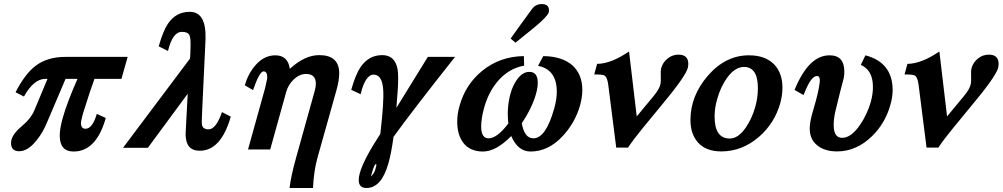

<svg xmlns="http://www.w3.org/2000/svg" viewBox="-20 -731 4966 951"><path d="M459.5 -167 503.9 -146.5Q457 19.5 344.2 19.5Q276.4 19.5 275.9 -58.6Q275.9 -94.2 291 -147.9Q312.5 -224.1 363.8 -340.3H304.7L211.4 -121.1Q191.9 -74.2 162.1 -37.1Q118.7 18.1 75.2 18.1Q34.7 18.1 34.7 -22.9Q34.7 -30.8 37.1 -39.6Q45.9 -71.8 93.3 -110.8Q133.8 -145 150.4 -185.1L215.3 -340.3H204.1Q147.5 -340.3 98.6 -252.9L57.1 -273.9Q104 -365.7 157.2 -405.8Q215.8 -449.2 302.7 -449.2H612.3L581.5 -340.3H447.8Q427.2 -284.2 392.6 -173.8Q387.7 -158.7 381.3 -127.4Q378.9 -93.3 403.3 -93.3Q438 -93.3 459.5 -167Z M909.7 -266.6 712.4 1H589.4L921.4 -441.4Q922.9 -460.4 923.8 -501.5Q924.8 -542.5 918.5 -556.2Q911.1 -573.2 880.9 -573.2Q835 -573.2 812 -478.5L766.1 -501.5Q787.6 -577.6 812 -613.8Q851.6 -672.4 919.9 -672.4Q1002 -672.4 998 -538.1Q997.1 -516.1 995.1 -474.6L981 -174.8Q978.5 -121.6 980 -113.8Q984.9 -89.8 1013.2 -90.3Q1049.8 -90.3 1079.6 -175.8L1123 -153.3Q1074.7 16.1 968.8 15.6Q898.9 15.6 899.4 -67.9Q899.4 -74.2 901.9 -117.2Z M1397.5 -275.4 1318.4 9.3H1208.5L1293 -294.4Q1296.9 -309.6 1303.2 -340.8Q1306.2 -377.4 1285.2 -377.4Q1272.5 -377.4 1253.9 -337.9Q1247.6 -323.7 1233.4 -284.7L1192.4 -308.6Q1210 -368.2 1245.6 -408.2Q1288.1 -457 1343.8 -457Q1406.2 -457 1415.5 -390.1Q1489.7 -458 1561 -458Q1660.2 -458 1660.2 -367.7Q1660.2 -333.5 1646.5 -284.2L1552.2 51.3Q1534.2 116.7 1530.3 200.2H1414.1Q1421.4 139.2 1447.3 47.4L1539.1 -281.7Q1544.4 -301.3 1544.4 -316.4Q1544.4 -364.7 1496.1 -364.7Q1463.9 -364.7 1435.8 -338.4Q1407.7 -312 1397.5 -275.4Z M1929.2 -53.2Q1918 28.8 1903.8 78.1Q1869.6 199.7 1795.4 200.2Q1756.8 200.2 1756.8 160.6Q1756.8 145.5 1762.2 126.5Q1780.3 60.1 1863.8 -67.9Q1882.8 -231 1877.9 -288.6Q1872.6 -361.3 1830.6 -361.3Q1789.6 -361.3 1766.1 -264.2L1719.7 -286.1Q1741.2 -362.3 1765.6 -398.4Q1806.2 -458 1873 -458Q1936.5 -458 1949.2 -388.2Q1954.1 -359.9 1950.7 -294.4Q1948.2 -256.3 1943.4 -196.8L2099.1 -449.2H2233.9Q2021 -180.7 1929.2 -53.2ZM1838.4 110.8Q1840.8 102.1 1845.2 84.5L1838.4 82Q1827.1 104 1820.8 129.9L1816.9 143.1Q1832 129.9 1838.4 110.8Z M2574.7 -453.1 2576.2 -405.8Q2498 -392.1 2442.4 -325.2Q2397.9 -270.5 2377.4 -195.3Q2363.3 -143.1 2363.3 -104.5Q2363.3 -45.9 2399.9 -45.9Q2442.4 -45.9 2498 -119.6Q2488.8 -196.3 2508.8 -268.1Q2519 -304.7 2538.1 -333Q2566.4 -375 2601.6 -375Q2643.6 -375 2643.6 -321.8Q2643.6 -297.9 2635.7 -269Q2616.2 -197.3 2564.5 -121.1Q2577.1 -45.9 2622.1 -45.9Q2683.6 -45.9 2725.1 -193.8Q2737.8 -238.3 2737.8 -276.9Q2737.8 -386.7 2645 -404.8L2670.9 -453.1Q2765.6 -452.1 2816.9 -405.8Q2864.3 -361.3 2864.3 -285.6Q2864.3 -249 2853 -209Q2829.1 -124.5 2768.6 -58.6Q2696.8 19.5 2607.9 19.5Q2545.4 19.5 2512.2 -57.1Q2437 19.5 2372.1 19.5Q2306.6 19.5 2273.4 -25.4Q2245.1 -64 2244.6 -127.9Q2244.6 -166.5 2255.9 -205.6Q2285.2 -312.5 2368.2 -379.9Q2456.1 -451.7 2574.7 -453.1ZM2663.6 -710.9Q2699.2 -710.9 2699.2 -679.7Q2699.2 -674.8 2697.8 -669.4Q2692.9 -650.4 2625.5 -594.2Q2592.3 -567.4 2533.2 -519.5L2509.3 -540Q2545.9 -592.3 2616.2 -688Q2634.3 -710.9 2663.6 -710.9Z M2992.7 -311.5Q2987.8 -349.6 2973.1 -357.4Q2963.9 -362.3 2923.3 -362.3L2937.5 -414.6Q3007.3 -415.5 3095.7 -476.1L3133.8 -154.3L3218.3 -256.3Q3246.6 -290.5 3251.5 -315.4Q3253.9 -327.1 3252.9 -355Q3251.5 -380.4 3255.4 -394.5Q3263.2 -422.4 3287.1 -441.4Q3311 -460.4 3340.3 -460.4Q3389.2 -460.4 3389.2 -414.6Q3389.2 -405.3 3386.7 -394.5Q3375 -351.1 3252.9 -205.1L3162.1 -94.7Q3116.2 -38.6 3090.8 0H3032.2Z M3552.7 19Q3476.1 19 3436.5 -25.9Q3399.9 -67.9 3399.9 -136.7Q3399.9 -255.4 3484.9 -354.5Q3573.2 -457.5 3690.4 -457Q3771 -457 3815.4 -411.1Q3856 -367.7 3855.5 -295.9Q3855.5 -260.3 3845.2 -221.7Q3817.4 -121.1 3739.3 -53.2Q3655.8 19 3552.7 19ZM3665 -399.4Q3620.1 -399.4 3580.6 -344.7Q3548.8 -299.8 3532.2 -239.7Q3519.5 -196.3 3519.5 -153.3Q3519.5 -44.9 3594.7 -44.9Q3636.7 -44.9 3674.3 -99.6Q3704.6 -144 3721.2 -202.6Q3733.9 -248.5 3733.9 -294.4Q3733.9 -399.4 3665 -399.4Z M4026.9 -354.5Q4001.5 -354.5 3974.1 -293.5Q3970.2 -285.6 3960 -260.3L3915.5 -285.6Q3985.4 -457.5 4089.4 -457Q4162.1 -457 4162.1 -376Q4162.1 -360.8 4159.2 -344.7Q4143.6 -287.6 4116.2 -173.3Q4108.9 -136.7 4109.4 -110.8Q4109.4 -48.3 4151.4 -48.3Q4195.8 -48.3 4239.7 -112.3Q4275.4 -164.6 4293 -225.6Q4304.2 -266.6 4303.7 -301.3Q4303.7 -382.8 4243.7 -409.7L4266.6 -457Q4400.9 -421.4 4401.4 -285.6Q4401.4 -250 4390.1 -211.4Q4364.7 -119.6 4297.4 -54.7Q4220.7 19 4126 19Q4064.9 19 4027.8 -11Q3990.7 -41 3990.7 -94.2Q3990.7 -121.1 4001 -161.1Q4010.3 -194.3 4020 -228Q4036.6 -288.1 4040.5 -326.7Q4042.5 -354.5 4026.9 -354.5Z M4529.8 -311.5Q4524.9 -349.6 4510.3 -357.4Q4501 -362.3 4460.4 -362.3L4474.6 -414.6Q4544.4 -415.5 4632.8 -476.1L4670.9 -154.3L4755.4 -256.3Q4783.7 -290.5 4788.6 -315.4Q4791 -327.1 4790 -355Q4788.6 -380.4 4792.5 -394.5Q4800.3 -422.4 4824.2 -441.4Q4848.1 -460.4 4877.4 -460.4Q4926.3 -460.4 4926.3 -414.6Q4926.3 -405.3 4923.8 -394.5Q4912.1 -351.1 4790 -205.1L4699.2 -94.7Q4653.3 -38.6 4627.9 0H4569.3Z"/></svg>

Font: Accordance
Style: Bold-Italic
Weight: 700
Italic angle: -11°
Version: Version 1.2 (build January 31, 2020) Miklal Software Solutio